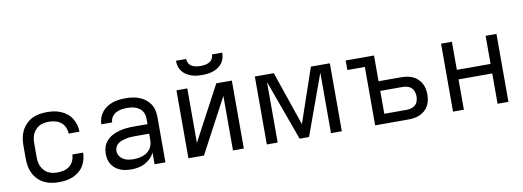

<svg xmlns="http://www.w3.org/2000/svg" viewBox="-59 -1090 3943 1447"><g transform="rotate(-10 1912.5 -366.0)"><path d="M298 8Q268 8 239 3Q210 -2 184 -15Q158 -28 137 -49.5Q116 -71 103 -97Q90 -123 85 -152Q80 -181 80 -210V-310Q80 -339 85 -368Q90 -397 103 -423Q116 -449 137 -470.5Q158 -492 184 -505Q210 -518 239 -523Q268 -528 298 -528Q325 -528 351.5 -524Q378 -520 403 -509.5Q428 -499 449.5 -482Q471 -465 485 -442.5Q499 -420 506.5 -393.5Q514 -367 514 -340H431Q431 -365 420.5 -388.5Q410 -412 391 -427Q372 -442 347 -448Q322 -454 298 -454Q279 -454 260.5 -450.5Q242 -447 225.5 -438Q209 -429 196.5 -414.5Q184 -400 176 -383Q168 -366 165.5 -347.5Q163 -329 163 -310V-210Q163 -191 165.5 -172.5Q168 -154 176 -137Q184 -120 196.5 -105.5Q209 -91 225.5 -82Q242 -73 260.5 -69.5Q279 -66 298 -66Q322 -66 347 -72Q372 -78 391 -93Q410 -108 420.5 -131.5Q431 -155 431 -180H514Q514 -153 506.5 -126.5Q499 -100 485 -77.5Q471 -55 449.5 -38Q428 -21 403 -10.5Q378 0 351.5 4Q325 8 298 8Z M851 8Q830 8 808.5 5Q787 2 767 -6Q747 -14 730 -27.5Q713 -41 701.5 -59Q690 -77 685 -98Q680 -119 680 -141Q680 -169 689 -195.5Q698 -222 717 -242Q736 -262 760.5 -274.5Q785 -287 812 -294.5Q839 -302 866.5 -304.5Q894 -307 921 -307H1029V-347Q1029 -363 1025 -379Q1021 -395 1012 -408Q1003 -421 989.5 -430.5Q976 -440 961 -445Q946 -450 930 -452Q914 -454 898 -454Q876 -454 854.5 -450.5Q833 -447 813.5 -436.5Q794 -426 781.5 -407Q769 -388 769 -366H686Q686 -391 694.5 -415Q703 -439 718.5 -458.5Q734 -478 755 -492Q776 -506 799.5 -514Q823 -522 848 -525Q873 -528 898 -528Q925 -528 951.5 -524.5Q978 -521 1002.5 -511.5Q1027 -502 1048.5 -486Q1070 -470 1085 -448Q1100 -426 1106 -400Q1112 -374 1112 -347V0H1029V-90Q1018 -66 998.5 -46.5Q979 -27 955 -14.5Q931 -2 904.5 3Q878 8 851 8ZM882 -65Q900 -65 918 -68Q936 -71 953 -77Q970 -83 985 -94Q1000 -105 1010.5 -120Q1021 -135 1025 -153Q1029 -171 1029 -189V-234H921Q905 -234 888 -233Q871 -232 855 -228.5Q839 -225 823 -220Q807 -215 793 -205.5Q779 -196 771 -181Q763 -166 763 -150Q763 -129 774 -111Q785 -93 802.5 -82.5Q820 -72 840.5 -68.5Q861 -65 882 -65Z M1288 0V-520H1371V-103L1593 -520H1712V0H1629V-417L1407 0ZM1500 -600Q1479 -600 1457.5 -602.5Q1436 -605 1416 -612Q1396 -619 1378 -631Q1360 -643 1347 -660Q1334 -677 1328.5 -698Q1323 -719 1323 -740H1401Q1401 -723 1409.5 -707.5Q1418 -692 1433 -683.5Q1448 -675 1465.5 -672Q1483 -669 1500 -669Q1517 -669 1534.5 -672Q1552 -675 1567 -683.5Q1582 -692 1590.5 -707.5Q1599 -723 1599 -740H1677Q1677 -719 1671.5 -698Q1666 -677 1653 -660Q1640 -643 1622 -631Q1604 -619 1584 -612Q1564 -605 1542.5 -602.5Q1521 -600 1500 -600Z M1888 0V-520H2033L2175 -105L2317 -520H2462V0H2379V-463L2211 0H2139L1971 -463V0Z M2717 0V-447H2583V-520H2800V-323H2971Q2994 -323 3016.5 -319.5Q3039 -316 3059.5 -307Q3080 -298 3097 -282.5Q3114 -267 3125 -247.5Q3136 -228 3140.5 -206Q3145 -184 3145 -161Q3145 -139 3140.5 -116.5Q3136 -94 3125 -74.5Q3114 -55 3097 -40Q3080 -25 3059.5 -16Q3039 -7 3016.5 -3.5Q2994 0 2971 0ZM2971 -74Q2989 -74 3007 -79Q3025 -84 3038 -96Q3051 -108 3056.5 -125.5Q3062 -143 3062 -161Q3062 -179 3056.5 -196.5Q3051 -214 3038 -226.5Q3025 -239 3007 -244Q2989 -249 2971 -249H2800V-74Z M3313 0V-520H3396V-305H3654V-520H3737V0H3654V-232H3396V0Z"/></g></svg>

Font: Iosevka Aile
Style: Regular
Weight: 400
Designer: Belleve Invis
Foundry: Belleve Invis
Version: Version 28.0.1; ttfautohint (v1.8.4)